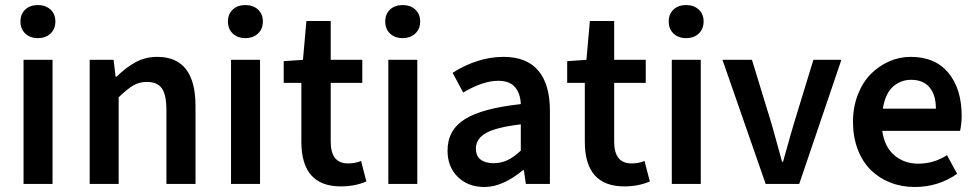

<svg xmlns="http://www.w3.org/2000/svg" viewBox="-20 -728 3863 760"><path d="M73.2 0V-491.2H188V0ZM61 -643.1Q61 -672.4 80.1 -690.2Q99.1 -708 129.9 -708Q160.6 -708 179.9 -690.2Q199.2 -672.4 199.2 -643.1Q199.2 -613.3 179.9 -595.2Q160.6 -577.1 129.9 -577.1Q99.1 -577.1 80.1 -595.2Q61 -613.3 61 -643.1Z M335 0V-491.2H429.7L437.5 -424.8H441.9Q479.5 -461.9 517.8 -482.4Q556.2 -502.9 602.5 -502.9Q753.9 -502.9 753.9 -308.1V0H638.7V-293Q638.7 -353 620.6 -378.4Q602.5 -403.8 561.5 -403.8Q531.2 -403.8 507.3 -389.6Q483.4 -375.5 449.7 -342.8V0Z M894.5 0V-491.2H1009.3V0ZM882.3 -643.1Q882.3 -672.4 901.4 -690.2Q920.4 -708 951.2 -708Q981.9 -708 1001.2 -690.2Q1020.5 -672.4 1020.5 -643.1Q1020.5 -613.3 1001.2 -595.2Q981.9 -577.1 951.2 -577.1Q920.4 -577.1 901.4 -595.2Q882.3 -613.3 882.3 -643.1Z M1329.1 9.8Q1172.9 9.8 1172.9 -167V-399.9H1103V-485.8L1179.2 -491.2L1192.9 -645H1289.1V-491.2H1414.1V-399.9H1289.1V-167Q1289.1 -81.1 1357.9 -81.1Q1386.2 -81.1 1409.2 -90.8L1430.2 -9.8Q1385.3 9.8 1329.1 9.8Z M1517.1 0V-491.2H1631.8V0ZM1504.9 -643.1Q1504.9 -672.4 1523.9 -690.2Q1543 -708 1573.7 -708Q1604.5 -708 1623.8 -690.2Q1643.1 -672.4 1643.1 -643.1Q1643.1 -613.3 1623.8 -595.2Q1604.5 -577.1 1573.7 -577.1Q1543 -577.1 1523.9 -595.2Q1504.9 -613.3 1504.9 -643.1Z M1897.5 12.2Q1833 12.2 1792.2 -27.6Q1751.5 -67.4 1751.5 -131.8Q1751.5 -213.4 1820.1 -256.3Q1888.7 -299.3 2041.5 -315.9Q2040 -357.4 2018.8 -382.8Q1997.6 -408.2 1951.7 -408.2Q1892.1 -408.2 1813.5 -361.8L1771.5 -439.9Q1871.6 -502.9 1973.6 -502.9Q2064.5 -502.9 2110.6 -448.7Q2156.7 -394.5 2156.7 -290V0H2061.5L2053.7 -54.2H2049.8Q1969.7 12.2 1897.5 12.2ZM1933.6 -82Q1963.4 -82 1988.8 -94Q2014.2 -106 2041.5 -131.8V-235.8Q1943.8 -224.1 1903.8 -201.4Q1863.8 -178.7 1863.8 -140.1Q1863.8 -110.4 1882.6 -96.2Q1901.4 -82 1933.6 -82Z M2451.2 9.8Q2294.9 9.8 2294.9 -167V-399.9H2225.1V-485.8L2301.3 -491.2L2314.9 -645H2411.1V-491.2H2536.1V-399.9H2411.1V-167Q2411.1 -81.1 2480 -81.1Q2508.3 -81.1 2531.2 -90.8L2552.2 -9.8Q2507.3 9.8 2451.2 9.8Z M2639.2 0V-491.2H2753.9V0ZM2627 -643.1Q2627 -672.4 2646 -690.2Q2665 -708 2695.8 -708Q2726.6 -708 2745.8 -690.2Q2765.1 -672.4 2765.1 -643.1Q2765.1 -613.3 2745.8 -595.2Q2726.6 -577.1 2695.8 -577.1Q2665 -577.1 2646 -595.2Q2627 -613.3 2627 -643.1Z M3010.7 0 2839.8 -491.2H2956.5L3034.7 -235.8Q3037.6 -225.1 3052.7 -171.1Q3067.9 -117.2 3075.7 -87.9H3079.6Q3084.5 -105 3092.8 -135Q3101.1 -165 3108.2 -189.9Q3115.2 -214.8 3121.6 -235.8L3199.7 -491.2H3310.5L3143.6 0Z M3586.4 -412.1Q3545.9 -412.1 3515.1 -385.3Q3484.4 -358.4 3474.6 -297.9H3684.6Q3684.6 -351.6 3659.7 -381.8Q3634.8 -412.1 3586.4 -412.1ZM3600.6 12.2Q3548.8 12.2 3504.2 -5.4Q3459.5 -22.9 3426.8 -55.2Q3394 -87.4 3375.2 -136.7Q3356.4 -186 3356.4 -246.1Q3356.4 -304.2 3375.7 -353.5Q3395 -402.8 3427 -435.1Q3459 -467.3 3499.8 -485.1Q3540.5 -502.9 3584.5 -502.9Q3682.1 -502.9 3734.4 -439.2Q3786.6 -375.5 3786.6 -270Q3786.6 -239.3 3780.3 -210H3472.2Q3481.4 -145.5 3520.8 -112.8Q3560.1 -80.1 3614.3 -80.1Q3676.3 -80.1 3728.5 -113.8L3768.6 -40Q3694.3 12.2 3600.6 12.2Z"/></svg>

Font: Source Sans 3 Semibold
Style: Regular
Weight: 600
Designer: Paul D. Hunt
Foundry: Adobe
Version: Version 3.052;hotconv 1.1.0;makeotfexe 2.6.0